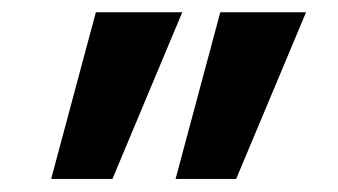

<svg xmlns="http://www.w3.org/2000/svg" viewBox="-20 -542 538 306"><path d="M132.8 -522.5H270.5L159.2 -256.8H61.5ZM331.1 -522.5H467.8L356.4 -256.8H259.8Z"/></svg>

Font: Gen Shin Gothic Medium
Style: Regular
Weight: 500
Designer: [Source Han Sans]
Ryoko NISHIZUKA  (kana & ideographs); Paul D. Hunt (Latin, Greek & Cyrillic); Wenlong ZHANG  (bopomofo
Version: Version 1.002.20150607